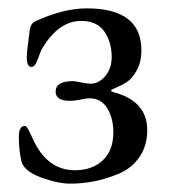

<svg xmlns="http://www.w3.org/2000/svg" viewBox="-20 -431 407 459"><path d="M250 -218Q241 -214 250 -211Q332 -190 332 -120Q332 -82 313 -55Q294 -28 263.5 -15.5Q233 -3 205 2.5Q177 8 148 8Q118 8 77.5 -7Q37 -22 31 -46Q25 -73 25 -105Q25 -130 40 -130Q45 -130 58 -100Q92 -24 159 -24Q200 -24 225.5 -47.5Q251 -71 251 -115Q251 -148 236.5 -172Q222 -196 194 -196Q187 -196 173 -193Q159 -190 147 -190Q113 -190 113 -212Q113 -237 154 -237Q160 -237 173.5 -234Q187 -231 197 -231Q216 -231 231.5 -249Q247 -267 247 -295Q247 -330 229.5 -355.5Q212 -381 174 -381Q121 -381 82 -317Q78 -311 73.5 -298Q69 -285 65 -278Q61 -271 55 -271Q44 -271 44 -294Q44 -306 50 -351Q52 -375 64 -380Q132 -411 187 -411Q318 -411 318 -311Q318 -283 307 -263Q296 -243 283.5 -235Q271 -227 250 -218Z"/></svg>

Font: EB Garamond SC 12
Style: Regular
Weight: 400
Version: Version 0.016 ; ttfautohint (v0.97) -l 8 -r 50 -G 200 -x 0 -